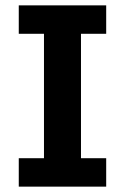

<svg xmlns="http://www.w3.org/2000/svg" viewBox="-20 -696 465 716"><path d="M376 0V-106H282V-570H376V-676H50V-570H144V-106H50V0Z"/></svg>

Font: Fog Sans
Style: Bold
Weight: 700
Foundry: Intel Corporation
Version: Version 1.00